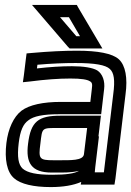

<svg xmlns="http://www.w3.org/2000/svg" viewBox="-20 -725 533 780"><path d="M449 0 490 -342C499 -408 490 -459 463 -484C437 -508 377 -519 293 -519C239 -519 178 -516 111 -510L88 -508L85 -485L77 -419L73 -391L102 -394C164 -402 218 -406 266 -406C310 -406 334 -402 345 -395C354 -390 356 -384 353 -363L347 -311H227C155 -311 99 -299 67 -275C35 -250 13 -202 6 -144C-2 -78 8 -26 37 -1C64 23 117 35 186 35C236 35 278 28 310 14L308 25H333H420H445L449 0ZM144 -141C152 -208 148 -205 220 -205H334L321 -98C317 -72 267 -74 215 -74H197C139 -74 136 -80 144 -141ZM94 -141C84 -64 107 -24 190 -24H208C233 -24 269 -23 301 -31C283 -20 249 -15 192 -15C128 -15 92 -23 72 -40C55 -56 49 -86 56 -144C62 -194 74 -221 95 -236C116 -253 155 -261 221 -261H366H391L394 -286L403 -363C407 -395 397 -425 375 -439C356 -450 320 -456 272 -456C230 -456 182 -453 130 -447L132 -462C189 -467 241 -469 287 -469C366 -469 409 -461 426 -445C443 -430 448 -400 440 -342L402 -25H365L367 -46L382 -171H380L387 -230L390 -255H365H226C136 -255 105 -232 94 -141ZM373 -567 298 -694 292 -705H279H170H110L147 -662L256 -535L263 -528H273H347H396L373 -567ZM305 -578H290L224 -655H260L305 -578Z"/></svg>

Font: Gamestation Display Outline
Style: Italic
Weight: 400
Designer: Jonas Hecksher
Foundry: Jonas Hecksher, Playtypeª, e-types AS
Version: Version 1.003